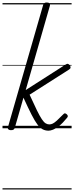

<svg xmlns="http://www.w3.org/2000/svg" viewBox="-20 -1023 591 1531"><path d="M67 15Q55 15 47.5 9Q40 3 43 -8L324 -983Q327 -994 333.5 -998.5Q340 -1003 353 -1003Q369 -1003 375 -996Q381 -989 378 -978L185 -305L501 -507Q514 -516 522.5 -513.5Q531 -511 537 -501Q543 -493 542.5 -484Q542 -475 530 -468L216 -268Q251 -191 274 -144Q297 -97 313.5 -72.5Q330 -48 344 -39.5Q358 -31 373 -31Q387 -31 400.5 -37.5Q414 -44 433.5 -61.5Q453 -79 483 -110Q491 -120 498.5 -119Q506 -118 512 -112Q519 -106 520.5 -99Q522 -92 515 -84Q480 -41 452 -19Q424 3 403 11Q382 19 367 19Q342 19 321 8.5Q300 -2 279 -29.5Q258 -57 231.5 -109Q205 -161 167 -244L98 -4Q95 6 88 10.5Q81 15 67 15ZM0 478H551V488H0ZM0 -20H551V0H0ZM0 -505H551V-500H0ZM0 -998H551V-988H0Z"/></svg>

Font: Playwrite AU SA Guides
Style: Regular
Weight: 400
Designer: Veronika Burian, José Scaglione
Foundry: TypeTogether
Version: Version 1.003